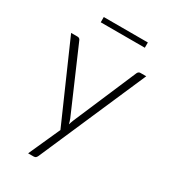

<svg xmlns="http://www.w3.org/2000/svg" viewBox="-202 -755 906 1028"><g transform="rotate(30 251.0 -241.0)"><path d="M19.5 0ZM198 160Q195 167 190.2 171.5Q185.5 176 176.5 176H142.5L230 -18.5L19.5 -497.5H59Q66.5 -497.5 71 -493.8Q75.5 -490 77 -485.5L244.5 -98.5Q247.5 -91 249.8 -83.2Q252 -75.5 254 -67.5Q256.5 -75.5 259.2 -83.2Q262 -91 265 -98.5L430.5 -485.5Q433 -491 437.5 -494.2Q442 -497.5 447.5 -497.5H484ZM128.5 -658.5H401V-626H128.5Z"/></g></svg>

Font: Lato Light
Style: Regular
Weight: 300
Designer: Lukasz Dziedzic
Foundry: tyPoland Lukasz Dziedzic
Version: Version 2.007; 2014-02-27